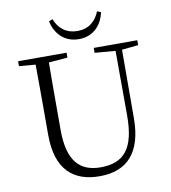

<svg xmlns="http://www.w3.org/2000/svg" viewBox="-99 -1016 991 1115"><g transform="rotate(-10 396.0 -458.0)"><path d="M264 -922C277 -859 324 -790 418 -790C512 -790 558 -859 571 -922L549 -931C526 -874 484 -838 418 -838C352 -838 308 -874 286 -931ZM493 -696 615 -686 616 -304C616 -111 552 -35 413 -35C294 -35 221 -102 221 -288V-389C221 -491 221 -589 222 -687L333 -696V-725H47V-696L144 -688C145 -589 145 -489 145 -389V-273C145 -66 246 15 399 15C562 15 651 -81 652 -281L653 -686L750 -696V-725H493Z"/></g></svg>

Font: Noto Serif CJK KR Light
Style: Regular
Weight: 300
Designer: Ryoko NISHIZUKA 西塚涼子 (kana & ideographs); Frank Grießhammer (Latin, Greek & Cyrillic); Wenlong ZHANG 张文龙 (bopomofo); San
Foundry: Adobe
Version: Version 2.001;hotconv 1.1.0;makeotfexe 2.6.0